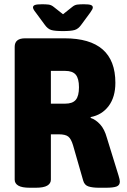

<svg xmlns="http://www.w3.org/2000/svg" viewBox="-20 -880 595 902"><path d="M120 2Q83 2 66 -8Q49 -18 49 -36V-660Q49 -700 98 -700H283Q522 -700 522 -491Q522 -424 490.5 -382Q459 -340 406 -330V-326Q430 -318 450.5 -295.5Q471 -273 482 -233L537 -55Q543 -36 543 -27Q543 -10 528 -4Q513 2 477 2H445Q415 2 396 -4Q377 -10 371 -31L323 -198Q314 -228 300.5 -238.5Q287 -249 256 -249H219V-36Q219 -18 202 -8Q185 2 148 2ZM219 -393H286Q321 -393 336 -411Q351 -429 351 -470Q351 -511 336 -529Q321 -547 286 -547H219ZM374 -860Q398 -860 407 -856.5Q416 -853 416 -845Q416 -841 413.5 -836Q411 -831 404 -821L362 -764Q348 -744 330.5 -739Q313 -734 276 -734Q238 -734 221 -739Q204 -744 190 -764L148 -821Q140 -831 137.5 -836.5Q135 -842 135 -845Q135 -853 144 -856.5Q153 -860 178 -860Q195 -860 208 -858.5Q221 -857 233 -847L276 -813L320 -848Q331 -857 343.5 -858.5Q356 -860 374 -860Z"/></svg>

Font: Asap Semi Condensed ExtraBold
Style: Regular
Weight: 800
Width: 4
Designer: Pablo Cosgaya
Foundry: Omnibus-Type
Version: Version 3.001; ttfautohint (v1.8.4.7-5d5b)